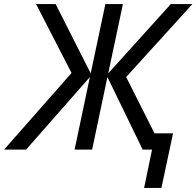

<svg xmlns="http://www.w3.org/2000/svg" viewBox="-70 -734 964 942"><path d="M637 188 676 0H630L457 -356L382 0H296L371 -356L58 0H-50L281 -376L107 -714H203L375 -374L447 -714H533L461 -374L768 -714H874L549 -356L688 -80H779L722 188Z"/></svg>

Font: Manna Sans
Style: Italic
Weight: 400
Italic angle: -12°
Designer: Monotype Design Team
Foundry: Monotype Imaging Inc.
Version: Version 2.001.1; ttfautohint (v1.8.2)